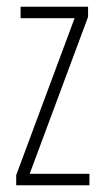

<svg xmlns="http://www.w3.org/2000/svg" viewBox="-20 -549 307 569"><path d="M245 0V-34H68L241 -499V-529H41V-495H201L28 -30V0Z"/></svg>

Font: Noto Sans Sinhala ExtraCondensed ExtraLight
Style: Regular
Weight: 200
Width: 2
Designer: Jelle Bosma - Monotype Design Team
Foundry: Monotype Imaging Inc.
Version: Version 2.006